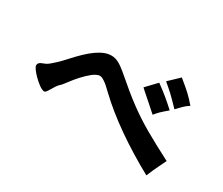

<svg xmlns="http://www.w3.org/2000/svg" viewBox="-98 -863 1196 1032"><g transform="rotate(30 500.0 -347.5)"><path d="M627 -474 688 -538Q729 -508 756 -485.5Q783 -463 811 -437Q797 -425 787 -416.5Q777 -408 769.5 -400.5Q762 -393 756 -386Q750 -379 743 -371Q714 -397 694 -414.5Q674 -432 661 -443.5Q648 -455 640 -462Q632 -469 627 -474ZM716 -563 779 -623Q801 -605 816.5 -592Q832 -579 844.5 -567.5Q857 -556 868.5 -543.5Q880 -531 895 -514Q873 -500 858.5 -484.5Q844 -469 830 -455Q808 -478 793.5 -492.5Q779 -507 767.5 -518Q756 -529 744 -539Q732 -549 716 -563ZM933 -193Q925 -176 911 -148Q897 -120 877 -72Q761 -135 655.5 -208.5Q550 -282 472 -357Q465 -363 455.5 -372.5Q446 -382 435 -390.5Q424 -399 413 -405Q402 -411 393 -411Q373 -409 349.5 -390Q326 -371 304 -347Q282 -323 264.5 -299.5Q247 -276 238 -266Q224 -254 215 -240Q206 -226 199 -214Q192 -202 186 -194.5Q180 -187 172 -188Q158 -191 140 -204.5Q122 -218 105.5 -234.5Q89 -251 78 -266.5Q67 -282 68 -289Q68 -307 94 -315Q103 -318 111.5 -322.5Q120 -327 131.5 -336.5Q143 -346 158.5 -360.5Q174 -375 195 -398Q228 -435 255.5 -461Q283 -487 307 -503.5Q331 -520 352 -528Q373 -536 393 -536Q416 -536 437.5 -525Q459 -514 490 -488Q535 -449 571 -419.5Q607 -390 639 -366.5Q671 -343 701.5 -323Q732 -303 766.5 -283Q801 -263 841 -241.5Q881 -220 933 -193Z"/></g></svg>

Font: D2Coding
Style: Bold
Weight: 700
Monospace: yes
Designer: Yong-Rak Park; Jeong-Hwan Yoon; Sang-Min Lee;
Foundry: NHN Corporation
Version: Version 1.3.2; Build 20180524